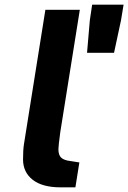

<svg xmlns="http://www.w3.org/2000/svg" viewBox="-20 -805 551 825"><path d="M79 -120Q79 -161 83 -186L175 -763H323L239 -237Q231 -177 231 -164Q231 -138 243.5 -127Q256 -116 283 -113L321 -107L304 0H240Q162 0 120.5 -32.5Q79 -65 79 -120ZM366 -718 376 -785H511L500 -718L470 -578H354Z"/></svg>

Font: Exo
Style: Bold Italic
Weight: 700
Italic angle: -9°
Designer: Natanael Gama
Foundry: Natanael Gama
Version: Version 1.500; ttfautohint (v1.6)